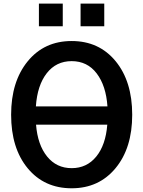

<svg xmlns="http://www.w3.org/2000/svg" viewBox="-20 -1015 785 1053"><path d="M41 -385.7Q41 -567.4 131.8 -678.7Q222.7 -790 373 -790Q523.4 -790 614.3 -679.2Q705.1 -568.4 705.1 -385.7Q705.1 -203.1 613.8 -92.8Q522.5 17.6 373 17.6Q222.7 17.6 131.8 -92.3Q41 -202.1 41 -385.7ZM568.4 -331.1H177.7Q186.5 -220.7 238.3 -156.7Q290 -92.8 373 -92.8Q456.1 -92.8 507.8 -156.2Q559.6 -219.7 568.4 -331.1ZM176.8 -431.6H569.3Q561.5 -544.9 510.3 -612.3Q459 -679.7 373 -679.7Q288.1 -679.7 236.3 -613.3Q184.6 -546.9 176.8 -431.6ZM193.4 -871.1V-995.1H324.2V-871.1ZM421.9 -871.1V-995.1H551.8V-871.1Z"/></svg>

Font: Gothic A1
Style: Bold
Weight: 700
Version: Version 2.50